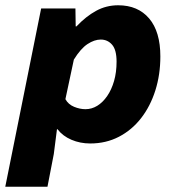

<svg xmlns="http://www.w3.org/2000/svg" viewBox="-48 -532 668 728"><path d="M-28 176 108 -500H238L239 -432H242Q278 -470 316.5 -491Q355 -512 400 -512Q475 -512 517.5 -462Q560 -412 560 -318Q560 -249 541 -189Q522 -129 487 -84Q452 -39 403 -13.5Q354 12 294 12Q256 12 223 -2Q190 -16 170 -42H168L156 52L132 176ZM276 -118Q300 -118 321 -131Q342 -144 358.5 -168Q375 -192 384.5 -225Q394 -258 394 -298Q394 -343 377 -362.5Q360 -382 334 -382Q310 -382 284 -365Q258 -348 232 -306L200 -156Q211 -136 233 -127Q255 -118 276 -118Z"/></svg>

Font: Source Code Pro Black
Style: Italic
Weight: 900
Italic angle: -11°
Monospace: yes
Designer: Paul D. Hunt, Teo Tuominen
Foundry: Adobe Systems Incorporated
Version: Version 1.050;PS 1.000;hotconv 16.6.51;makeotf.lib2.5.65220